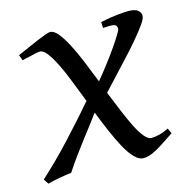

<svg xmlns="http://www.w3.org/2000/svg" viewBox="-92 -532 611 627"><g transform="rotate(-15 213.0 -218.5)"><path d="M428 -35Q407 -21 391 -10.5Q375 0 362 7Q349 14 338.5 17Q328 20 319 20Q304 20 289 4.5Q274 -11 260 -36.5Q246 -62 231.5 -95.5Q217 -129 203 -165Q192 -150 177.5 -131Q163 -112 146.5 -90.5Q130 -69 112.5 -45Q95 -21 78 5Q60 7 37.5 11Q15 15 -3 20L-14 3Q8 -17 34 -42.5Q60 -68 86.5 -96.5Q113 -125 139 -154Q165 -183 187 -209Q172 -247 158.5 -282Q145 -317 131.5 -344Q118 -371 105.5 -387.5Q93 -404 81 -404Q77 -404 67 -402Q57 -400 46 -397Q34 -395 20 -391L13 -410Q34 -419 52.5 -427.5Q71 -436 87 -442.5Q103 -449 114 -453Q125 -457 130 -457Q143 -457 156.5 -440.5Q170 -424 184.5 -396.5Q199 -369 213.5 -333.5Q228 -298 243 -260Q263 -284 282 -309Q301 -334 315.5 -355Q330 -376 339 -391Q348 -406 348 -409Q348 -414 346.5 -418Q345 -422 340 -424Q335 -426 325.5 -426Q316 -426 301 -425L300 -445Q332 -452 357 -454.5Q382 -457 394 -457Q417 -457 426.5 -449Q436 -441 436 -431Q436 -421 424.5 -404.5Q413 -388 391 -361.5Q369 -335 335.5 -299.5Q302 -264 259 -217Q273 -182 286.5 -149.5Q300 -117 312.5 -92Q325 -67 337.5 -52Q350 -37 361 -37Q372 -37 387 -40.5Q402 -44 420 -53Z"/></g></svg>

Font: Oxford Ugaritic
Style: Regular
Weight: 400
Designer: Jacob Thomas
Foundry: Bengal Creative Media Limited
Version: Version 1.000